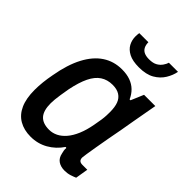

<svg xmlns="http://www.w3.org/2000/svg" viewBox="-213 -826 940 940"><g transform="rotate(45 257.5 -355.5)"><path d="M171 12Q125 12 91.5 -7.5Q58 -27 40.5 -66Q23 -105 23 -164Q23 -191 26 -219Q29 -247 35 -278Q50 -364 80.5 -422Q111 -480 155 -509Q199 -538 255 -538Q288 -538 313 -529Q338 -520 356 -502.5Q374 -485 385 -460H391L419 -526H497L474 -398Q469 -365 461.5 -326Q454 -287 447 -248.5Q440 -210 434.5 -177Q429 -144 425.5 -122Q422 -100 422 -95Q422 -82 428.5 -76Q435 -70 448 -70H482L471 -4Q460 1 443 6.5Q426 12 406 12Q379 12 361 -0.5Q343 -13 338 -39Q336 -46 334.5 -54.5Q333 -63 334 -73L328 -74Q301 -34 260.5 -11Q220 12 171 12ZM211 -76Q234 -76 255.5 -86.5Q277 -97 295.5 -118.5Q314 -140 328 -173Q342 -206 350 -250Q355 -276 357.5 -293.5Q360 -311 360.5 -324.5Q361 -338 361 -348Q361 -383 352.5 -405.5Q344 -428 325 -440Q306 -452 276 -452Q240 -452 213.5 -434.5Q187 -417 169 -380Q151 -343 139 -284Q134 -256 131 -236Q128 -216 126.5 -201Q125 -186 125 -174Q125 -123 146 -99.5Q167 -76 211 -76ZM306 -603Q262 -603 236 -616.5Q210 -630 198.5 -651.5Q187 -673 187 -698Q187 -704 187.5 -710.5Q188 -717 189 -723H252Q252 -704 259 -691Q266 -678 279.5 -672Q293 -666 313 -666Q340 -666 356 -675Q372 -684 381.5 -698Q391 -712 394 -723H457Q452 -695 435 -667Q418 -639 387 -621Q356 -603 306 -603Z"/></g></svg>

Font: Archivo SemiCondensed Medium
Style: Italic
Weight: 500
Width: 4
Italic angle: -10°
Designer: Hector Gatti
Foundry: Omnibus-Type
Version: Version 2.001